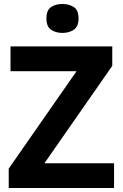

<svg xmlns="http://www.w3.org/2000/svg" viewBox="-20 -948 619 968"><path d="M555 0H24V-98L366 -589H33V-714H546V-616L204 -125H555ZM295 -928Q328 -928 352 -912.5Q376 -897 376 -855Q376 -814 352 -798Q328 -782 295 -782Q261 -782 237.5 -798Q214 -814 214 -855Q214 -897 237.5 -912.5Q261 -928 295 -928Z"/></svg>

Font: Noto Sans Cham
Style: Bold
Weight: 700
Version: Version 2.002